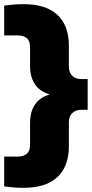

<svg xmlns="http://www.w3.org/2000/svg" viewBox="-34 -770 440 920"><path d="M79.5 130Q52 130 29 128Q6 126 -14 123.5V-19.5H48Q78 -19.5 94 -32.8Q110 -46 110 -75.5V-181Q110 -251.5 151 -289.2Q192 -327 288 -328V-306.5Q192 -308 151 -345.8Q110 -383.5 110 -454V-544.5Q110 -574.5 94 -587.5Q78 -600.5 48 -600.5H-14V-743.5Q6 -746 29 -748Q52 -750 79.5 -750Q186.5 -750 241.2 -698.8Q296 -647.5 296 -550.5V-450.5Q296 -423 312.2 -407Q328.5 -391 356 -391H386V-244H356Q328.5 -244 312.2 -228Q296 -212 296 -184V-69.5Q296 27 241.2 78.5Q186.5 130 79.5 130Z"/></svg>

Font: Encode Sans SC Condensed Thin ExtraBold
Style: Regular
Weight: 800
Version: Version 3.002